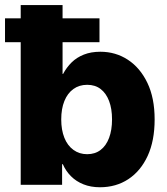

<svg xmlns="http://www.w3.org/2000/svg" viewBox="-33 -748 675 777"><path d="M371.6 9.8Q334.5 9.8 304.9 -2Q275.4 -13.7 254.4 -34.7Q233.4 -55.7 221.2 -83.5H218.3V0H50.8V-727.5H220.2V-448.7H222.2Q236.3 -475.1 256.8 -495.4Q277.3 -515.6 306.4 -527.1Q335.4 -538.6 373 -538.6Q435.1 -538.6 484.6 -506.1Q534.2 -473.6 563.5 -412.6Q592.8 -351.6 592.8 -264.6Q592.8 -178.2 564.5 -116.9Q536.1 -55.7 486.3 -22.9Q436.5 9.8 371.6 9.8ZM319.8 -124Q351.6 -124 374 -141.1Q396.5 -158.2 408.4 -189.9Q420.4 -221.7 420.4 -264.6Q420.4 -308.1 408.4 -339.4Q396.5 -370.6 374.3 -387.7Q352.1 -404.8 319.8 -404.8Q287.6 -404.8 263.9 -387.7Q240.2 -370.6 227.5 -339.1Q214.8 -307.6 214.8 -264.6Q214.8 -222.2 227.5 -190.4Q240.2 -158.7 264.2 -141.4Q288.1 -124 319.8 -124ZM-12.7 -577.1V-673.8H369.6V-577.1Z"/></svg>

Font: Inter 24pt ExtraBold
Style: Regular
Weight: 800
Designer: Rasmus Andersson
Foundry: rsms
Version: Version 4.001;git-66647c0bb